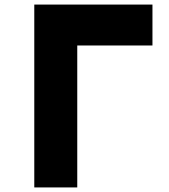

<svg xmlns="http://www.w3.org/2000/svg" viewBox="-20 -820 740 840"><path d="M130 -800H647V-621H318V0H130Z"/></svg>

Font: Martian Mono ExtraBold
Style: Regular
Weight: 800
Monospace: yes
Designer: Roman Shamin
Foundry: Evil Martians
Version: Version 1.000; ttfautohint (v1.8.4.7-5d5b)